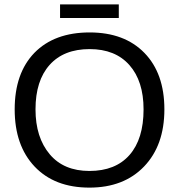

<svg xmlns="http://www.w3.org/2000/svg" viewBox="-20 -846 818 876"><path d="M388 10Q229 10 138 -86Q47 -182 47 -347Q47 -512 137 -605Q228 -698 389 -698Q548 -698 639 -604.5Q730 -511 730 -347Q730 -183 637.5 -86.5Q545 10 388 10ZM635 -347Q635 -476 570.5 -549Q506 -622 389 -622Q271 -622 206.5 -550Q142 -478 142 -347Q142 -219 207 -142Q271 -66 388 -66Q507 -66 571 -139Q635 -212 635 -347ZM522 -826V-764H254V-826Z"/></svg>

Font: Libra Sans
Style: Regular
Weight: 400
Foundry: Context Ltd
Version: Version 1.002